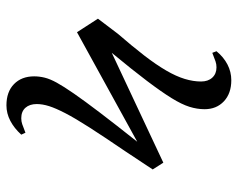

<svg xmlns="http://www.w3.org/2000/svg" viewBox="-91 -557 738 596"><g transform="rotate(-90 278.0 -259.0)"><path d="M327 90Q286 90 261.5 67Q237 44 237 7Q237 -16 244.5 -40Q252 -64 271.5 -95.5Q291 -127 325 -172Q359 -217 412 -281L71 -121L50 -154L107 -240Q152 -306 180.5 -350.5Q209 -395 224.5 -425Q240 -455 246.5 -475.5Q253 -496 253 -514Q253 -536 241.5 -549Q230 -562 209 -562Q199 -562 190.5 -559Q182 -556 164 -549L158 -562Q178 -584 201 -596Q224 -608 249 -608Q291 -608 315 -584.5Q339 -561 339 -522Q339 -506 335 -489.5Q331 -473 319.5 -452Q308 -431 285.5 -398.5Q263 -366 226.5 -318Q190 -270 136 -202L476 -389L518 -324L471 -262Q432 -217 403.5 -180Q375 -143 357 -112Q339 -81 331 -54.5Q323 -28 323 -4Q323 18 335 31Q347 44 367 44Q377 44 385.5 41Q394 38 412 31L417 44Q399 66 376 78Q353 90 327 90Z"/></g></svg>

Font: Literata 60pt
Style: Regular
Weight: 400
Designer: Latin by Veronika Burian and Jose Scaglione. Greek by Irene Vlachou. Cyrillic by Vera Evstafieva.
Foundry: TypeTogether
Version: Version 3.002